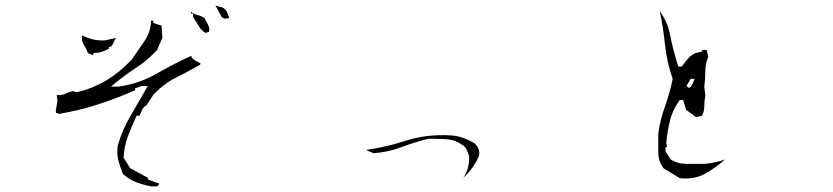

<svg xmlns="http://www.w3.org/2000/svg" viewBox="-20 -720 3040 701"><path d="M520 -64.5V-70.8L455.1 -106L431.2 -144.5Q433.1 -185.5 447 -221.9Q460.9 -258.3 478.5 -297.4H488.8Q494.1 -305.7 497.1 -315.4Q501 -327.6 514.6 -335.4L540.5 -375Q578.6 -414.6 623.3 -437Q668 -459.5 710.4 -483.4L712.4 -488.3L693.4 -498.5Q682.1 -504.4 677.7 -516.1Q614.3 -486.8 551.8 -451.2Q486.8 -413.6 411.6 -403.8H411.1H385.3L394.5 -411.6Q433.1 -443.8 476.1 -472.2Q518.6 -499.5 553.7 -537.6L572.8 -582L569.8 -626.5L539.6 -636.2V-639.6V-644L533.7 -645H531.7Q530.8 -604.5 507.8 -570.6Q484.9 -536.6 461.4 -502.9Q418 -456.5 368.9 -427Q319.8 -397.5 261.7 -383.3L245.1 -387.2Q229.5 -383.3 217.3 -377.4Q207.5 -372.6 193.8 -372.6Q190.4 -372.6 187 -373L189.9 -351.6L184.1 -318.8V-308.6L195.8 -304.2Q271 -316.9 339.6 -339.4Q408.2 -361.8 473.1 -390.6V-397.5L497.6 -405.8H519.5Q485.4 -346.2 455.8 -295.9Q426.3 -245.6 409.7 -187.5Q408.2 -177.2 408.2 -167Q408.2 -149.4 412.6 -133.3Q418.9 -108.4 428.7 -85.4Q451.2 -64.5 476.6 -54.9Q502 -45.4 531.7 -39.6H555.2L561.5 -49.8ZM325.2 -526.9Q340.8 -526.9 353 -531.2Q365.2 -535.6 377.4 -542V-547.9L388.2 -552.2L403.3 -582Q397 -579.6 391.1 -578.6Q378.9 -576.7 366.2 -572.8Q358.9 -572.3 353 -572.3Q335.4 -572.3 318.1 -576.4Q300.8 -580.6 280.3 -590.3H279.3Q278.8 -586.4 278.8 -582.5Q278.8 -568.4 285.6 -557.6Q295.4 -542 301.3 -525.9L318.8 -518.6L322.3 -526.9ZM744.1 -612.3Q744.1 -621.1 740.2 -628.4Q733.9 -641.1 727.1 -653.3Q715.3 -662.1 701.9 -665Q688.5 -668 676.8 -677.2L677.7 -670.4H685.1V-657.7Q695.3 -641.6 701.2 -632.1Q707 -622.6 707.8 -621.6Q708.5 -620.6 709.2 -619.4Q710 -618.2 710.7 -617.2Q711.4 -616.2 712.4 -615.2Q713.4 -614.3 713.9 -613.3Q721.7 -605 731 -599.6L743.2 -604Q744.1 -608.4 744.1 -612.3ZM790 -656.7 801.3 -651.9 814.5 -653.3 816.4 -656.7 806.6 -680.7 802.2 -685.5Q794.9 -692.9 785.2 -694.8Q775.4 -696.8 766.6 -700.2Z M1692.9 -141.6Q1692.9 -104.5 1672.9 -73.2Q1671.4 -71.3 1669.9 -69.3Q1674.8 -74.2 1677.5 -76.9Q1680.2 -79.6 1681.2 -80.1Q1712.4 -111.8 1728 -148.9Q1730 -155.3 1730 -159.2Q1730 -167.5 1728 -173.8Q1723.6 -186 1712.9 -196.8Q1695.8 -207 1675 -215.1Q1654.3 -223.1 1632.3 -225.1Q1613.3 -226.6 1598.6 -226.6Q1554.7 -226.6 1518.1 -220.2Q1490.7 -215.3 1465.8 -207.5Q1440.9 -199.7 1416.5 -192.9Q1367.2 -180.2 1316.4 -172.4L1343.8 -160.6Q1397.9 -164.6 1445.3 -182.6Q1492.7 -200.7 1544.4 -213.4H1544.9Q1577.1 -213.4 1607.4 -211.9Q1639.2 -210.4 1662.6 -194.3Q1679.2 -185.5 1684.1 -172.9Q1688.5 -161.6 1692.9 -149.4Q1692.9 -145 1692.9 -141.6Z M2543 -297.9Q2551.3 -312 2551.3 -331.3Q2551.3 -350.6 2555.2 -370.1L2551.3 -404.3Q2555.2 -432.1 2555.2 -460.2Q2555.2 -488.3 2565.9 -512.2L2560.1 -537.6H2543.5V-531.7L2521.5 -526.9Q2506.3 -521.5 2494.1 -508.3Q2481.9 -495.1 2469.2 -477.1H2456.5Q2438 -534.2 2427.2 -589.8Q2418 -639.2 2388.7 -679.2Q2401.4 -620.1 2407.7 -559.1Q2414.6 -492.2 2436 -432.1Q2425.3 -379.9 2407.7 -331.1Q2390.1 -282.2 2383.3 -231.9V-164.1Q2383.3 -130.9 2403.3 -105L2461.4 -69.8Q2472.7 -68.4 2483.9 -68.4Q2524.9 -68.4 2557.1 -87.4Q2593.3 -107.9 2627 -137.7Q2613.3 -132.8 2596.2 -128.7Q2579.1 -124.5 2553.2 -121.6H2552.7H2488.3Q2454.6 -121.6 2428.2 -138.2L2409.7 -167.5V-183.1H2415.5L2412.6 -199.2Q2416.5 -240.2 2426 -279.3Q2435.5 -318.4 2460.4 -353L2461.4 -355H2470.7H2474.1L2485.4 -318.8L2521.5 -292ZM2509.8 -432.1H2516.6L2503.4 -404.3L2496.1 -398.9L2486.3 -406.2L2501.5 -432.1Z"/></svg>

Font: Bakudai
Style: Light
Weight: 300
Version: Version 1.48